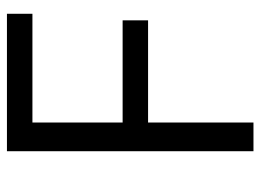

<svg xmlns="http://www.w3.org/2000/svg" viewBox="-119 -635 754 556"><g transform="rotate(-90 258.0 -357.0)"><path d="M181.2 0H98.1V-713.9H496.1V-640.1H181.2V-378.9H477.1V-305.2H181.2Z"/></g></svg>

Font: Samim FD
Style: FD
Weight: 400
Foundry: DejaVu fonts team - Redesigned by Saber Rastikerdar
Version: Version 4.0.5